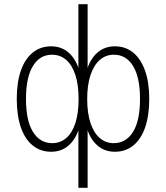

<svg xmlns="http://www.w3.org/2000/svg" viewBox="-20 -716 792 916"><path d="M354 180V-111H359Q344 -55 309 -23.5Q274 8 224 8Q173 8 136 -22Q99 -52 79.5 -108.5Q60 -165 60 -244Q60 -323 79.5 -379Q99 -435 136 -465Q173 -495 224 -495Q274 -495 309 -463.5Q344 -432 359 -376H354V-696H398V-376H393Q408 -432 443 -463.5Q478 -495 528 -495Q579 -495 615.5 -465Q652 -435 672 -379Q692 -323 692 -244Q692 -165 672.5 -108.5Q653 -52 616 -22Q579 8 528 8Q478 8 443 -23.5Q408 -55 393 -111H398V180ZM229 -33Q267 -33 295.5 -57Q324 -81 339.5 -128.5Q355 -176 355 -244Q355 -311 339.5 -358.5Q324 -406 295.5 -430.5Q267 -455 228 -455Q170 -455 137 -401Q104 -347 104 -244Q104 -140 137.5 -86.5Q171 -33 229 -33ZM522 -33Q581 -33 614.5 -86.5Q648 -140 648 -244Q648 -347 615 -401Q582 -455 523 -455Q485 -455 456.5 -430.5Q428 -406 412 -358.5Q396 -311 396 -244Q396 -176 412 -128.5Q428 -81 456.5 -57Q485 -33 522 -33Z"/></svg>

Font: Nunito Sans 10pt SemiCondensed ExtraLight
Style: Regular
Weight: 250
Width: 4
Designer: Vernon Adams
Foundry: Vernon Adams
Version: Version 3.101;gftools[0.9.27]